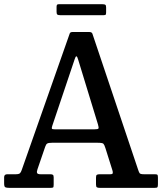

<svg xmlns="http://www.w3.org/2000/svg" viewBox="-20 -910 785 930"><path d="M0 -22V-51.5Q0 -66 15.5 -66H56Q71.5 -66 76.5 -70.8Q81.5 -75.5 85 -86L318 -748.5Q321 -755 331.5 -755H412Q424.5 -755 427.5 -747L648.5 -89.5Q652.5 -77 656 -71.5Q659.5 -66 677 -66H729.5Q740 -66 742.5 -63.5Q745 -61 745 -50V-18Q745 -6 742.5 -3Q740 0 728 0H464Q453.5 0 449.2 -2.8Q445 -5.5 445 -17V-49.5Q445 -60.5 449 -63.2Q453 -66 463.5 -66H514Q525.5 -66 526.2 -71.5Q527 -77 524.5 -85L490.5 -193Q485.5 -209 480.8 -213.8Q476 -218.5 453 -218.5H232Q215.5 -218.5 209.2 -215Q203 -211.5 199 -199.5L161.5 -90Q157 -77.5 159.8 -71.8Q162.5 -66 176.5 -66H223.5Q233 -66 236.5 -63Q240 -60 240 -50.5V-16.5Q240 -4.5 237.5 -2.2Q235 0 223 0H26Q11 0 5.5 -3Q0 -6 0 -22ZM342 -624 233 -300Q230 -290.5 231.2 -287Q232.5 -283.5 247 -283.5H436Q455 -283.5 457 -287.8Q459 -292 454.5 -307.5L358.5 -621.5Q354 -637.5 350 -637.2Q346 -637 342 -624ZM254 -852.5V-876Q254 -883 255.8 -886.2Q257.5 -889.5 264 -889.5H477Q486.5 -889.5 490.2 -886.8Q494 -884 494 -874V-851.5Q494 -843.5 492.5 -840Q491 -836.5 483 -836.5H271.5Q262 -836.5 258 -839.2Q254 -842 254 -852.5Z"/></svg>

Font: Besley* Narrow Medium
Style: Regular
Weight: 500
Width: 4
Designer: Owen Earl
Foundry: indestructible type*
Version: Version 3.000; ttfautohint (v1.8.3)